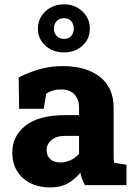

<svg xmlns="http://www.w3.org/2000/svg" viewBox="-20 -837 606 868"><path d="M208 10.3Q129.9 10.3 82.8 -32.7Q35.6 -75.7 35.6 -147.9Q35.6 -222.2 95.7 -269.3Q155.8 -316.4 274.4 -316.4H337.4V-351.6Q337.4 -386.7 317.1 -409.7Q296.9 -432.6 255.4 -432.6Q217.3 -432.6 189 -413.6L177.7 -345.2H66.4L64.5 -486.8Q107.4 -508.8 156 -523.4Q204.6 -538.1 264.6 -538.1Q370.1 -538.1 431.9 -489.3Q493.7 -440.4 493.7 -350.1V-143.1Q493.7 -131.8 493.9 -121.6Q494.1 -111.3 496.1 -101.1L551.8 -92.3V0H364.3Q357.9 -11.2 351.8 -26.4Q345.7 -41.5 343.3 -56.6Q318.4 -25.9 286.1 -7.8Q253.9 10.3 208 10.3ZM252.9 -102.5Q277.3 -102.5 300 -113.3Q322.8 -124 337.4 -142.6V-222.7H275.4Q234.4 -222.7 212.6 -204.1Q190.9 -185.5 190.9 -158.2Q190.9 -131.8 207.8 -117.2Q224.6 -102.5 252.9 -102.5ZM269.5 -600.1Q219.2 -600.1 185.3 -630.4Q151.4 -660.6 151.4 -707.5Q151.4 -753.9 185.5 -785.6Q219.7 -817.4 269.5 -817.4Q318.8 -817.4 352.5 -785.6Q386.2 -753.9 386.2 -707.5Q386.2 -660.6 352.5 -630.4Q318.8 -600.1 269.5 -600.1ZM269.5 -661.1Q289.6 -661.1 301.5 -673.8Q313.5 -686.5 313.5 -707.5Q313.5 -729 301.5 -741.9Q289.6 -754.9 269.5 -754.9Q249.5 -754.9 236.6 -741.9Q223.6 -729 223.6 -707.5Q223.6 -687 236.6 -674.1Q249.5 -661.1 269.5 -661.1Z"/></svg>

Font: Roboto Slab ExtraBold
Style: Regular
Weight: 800
Designer: Google
Version: Version 2.001; ttfautohint (v1.8.3)